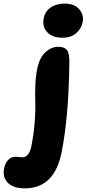

<svg xmlns="http://www.w3.org/2000/svg" viewBox="-138 -783 479 1063"><path d="M207 -574.2Q151.9 -574.2 123.3 -605Q94.7 -635.7 104 -681.2Q111.3 -720.7 143.1 -741.9Q174.8 -763.2 220.2 -763.2Q274.9 -763.2 301 -731.4Q327.1 -699.7 319.8 -662.1Q313.5 -626 284.7 -600.1Q255.9 -574.2 207 -574.2ZM0 259.8Q-64.5 259.8 -94.7 228.8Q-125 197.8 -115.2 149.9Q-109.4 119.1 -92.5 102.1Q-75.7 85 -53.2 85Q-45.9 85 -34.2 86.4Q-22.5 87.9 -13.2 87.9Q4.4 87.9 17.1 71.8Q29.8 55.7 35.2 28.8Q49.3 -42.5 54.2 -107.9Q59.1 -173.3 57.4 -214.4Q55.7 -255.4 57.4 -306.2Q59.1 -356.9 67.9 -401.9Q80.6 -463.4 113.3 -493.7Q146 -523.9 184.1 -523.9Q217.8 -523.9 231.9 -506.8Q246.1 -489.7 246.1 -441.9Q242.7 -138.2 203.1 60.1Q163.1 259.8 0 259.8Z"/></svg>

Font: Shantell Sans Normal
Style: Italic
Weight: 800
Italic angle: -11.31°
Designer: Stephen Nixon, Anya Danilova, Shantell Martin
Foundry: Arrow Type
Version: Version 1.006;[559af2be0]